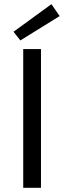

<svg xmlns="http://www.w3.org/2000/svg" viewBox="-20 -888 303 908"><path d="M89.8 0V-655.8H173.8V0ZM76.2 -696.8 43.9 -737.8 223.1 -868.2 262.2 -812Z"/></svg>

Font: Source Sans Pro
Style: Regular
Weight: 400
Designer: Paul D. Hunt
Foundry: Adobe Systems Incorporated
Version: Version 3.006;hotconv 1.0.111;makeotfexe 2.5.65597